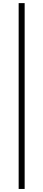

<svg xmlns="http://www.w3.org/2000/svg" viewBox="-20 -982 279 1236"><path d="M138.7 -961.9V234.4H100.1V-961.9Z"/></svg>

Font: Inter Display ExtraLight
Style: Regular
Weight: 200
Designer: Rasmus Andersson
Foundry: rsms
Version: Version 4.000;git-a52131595